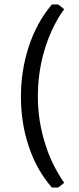

<svg xmlns="http://www.w3.org/2000/svg" viewBox="-20 -736 353 862"><path d="M241 -716 268 -695Q207 -610 176 -498Q150 -405 150 -302Q150 -191 184 -87Q211 1 268 85L241 106H213Q143 26 108 -82Q74 -185 74 -301Q74 -418 108 -523Q143 -633 213 -716Z"/></svg>

Font: Almarai
Style: Regular
Weight: 400
Designer: Boutros International 2019
Foundry: Created by Boutros International 2019
Version: Version 1.10